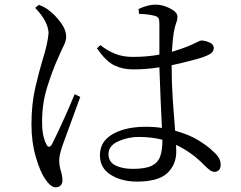

<svg xmlns="http://www.w3.org/2000/svg" viewBox="-20 -773 1040 830"><path d="M132 -739 148 -752Q177 -742 199 -722Q217 -709 241.5 -677Q266 -645 266 -613Q266 -597 256 -577Q246 -557 227 -513Q207 -469 184.5 -398Q162 -327 162 -249Q162 -209 167.5 -185.5Q173 -162 181 -148Q191 -129 204 -148Q252 -244 303 -366L327 -354Q285 -240 252 -149Q236 -104 236 -80Q236 -57 243 -34.5Q250 -12 250 6Q250 34 222 37Q209 37 197 26.5Q185 16 174 -1Q153 -32 134.5 -95.5Q116 -159 116 -235Q116 -324 133 -396Q150 -468 164 -514Q186 -583 190 -630Q188 -681 132 -739ZM682 -164V-169Q636 -181 579 -181Q533 -181 491 -162Q449 -143 449 -107Q449 -73 479 -58Q509 -43 554 -43Q609 -43 636 -56.5Q663 -70 672.5 -97Q682 -124 682 -164ZM581 -713 579 -734Q619 -753 652 -753Q684 -753 715.5 -736.5Q747 -720 747 -702Q747 -687 742 -675Q737 -663 731 -632Q726 -599 723 -549Q765 -562 788 -571Q819 -584 832 -591Q845 -598 852 -598Q869 -597 886.5 -589Q904 -581 904 -566Q904 -552 893.5 -543.5Q883 -535 858 -526Q813 -511 722 -491Q722 -414 727 -340.5Q732 -267 737 -208Q798 -191 838.5 -166Q879 -141 902 -118Q934 -91 934 -62Q934 -32 908 -30Q897 -30 886.5 -38Q876 -46 862 -60Q810 -114 741 -147Q742 -132 742 -118Q742 -61 703 -24.5Q664 12 572 12Q505 12 458.5 -17.5Q412 -47 412 -101Q412 -144 438.5 -171Q465 -198 509.5 -211.5Q554 -225 608 -225Q647 -225 680 -220Q674 -339 669 -482Q612 -473 556 -473Q510 -473 474 -490.5Q438 -508 399 -564L414 -578Q444 -554 477.5 -540.5Q511 -527 554 -527Q616 -527 669 -537Q669 -632 669 -671Q669 -688 665 -694.5Q661 -701 651 -704Q622 -712 581 -713Z"/></svg>

Font: Han-Nom Khai
Style: Regular
Weight: 400
Version: Version 1.200;June 22, 2023;FontCreator 14.0.0.2814 64-bit